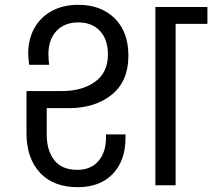

<svg xmlns="http://www.w3.org/2000/svg" viewBox="-20 -769 881 797"><path d="M174 -320V-210Q174 -144 205.5 -104Q237 -64 301 -64Q357 -64 388.5 -100.5Q420 -137 420 -198V-211H501V-197Q501 -102 448 -47Q395 8 303 8Q201 8 145.5 -52.5Q90 -113 90 -216V-391H236Q321 -391 374.5 -429.5Q428 -468 428 -543Q428 -605 395 -640.5Q362 -676 305 -676Q248 -676 214.5 -640.5Q181 -605 181 -544Q181 -523 184 -500H101Q97 -532 97 -546Q97 -606 122.5 -652Q148 -698 195 -723.5Q242 -749 305 -749Q399 -749 456 -693Q513 -637 513 -538Q513 -432 444 -376Q375 -320 264 -320ZM841 -740V-670H709V0H625V-740Z"/></svg>

Font: DVN-Poppins
Style: Regular
Weight: 400
Designer: Ninad Kale (Devanagari), Jonny Pinhorn (Latin)
Foundry: Indian Type Foundry
Version: 4.004